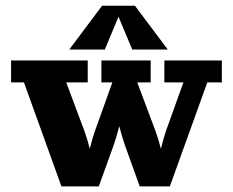

<svg xmlns="http://www.w3.org/2000/svg" viewBox="-20 -665 831 685"><path d="M578.6 -488.3H451.7L402.8 -605.5L354 -488.3H227.1L344.2 -644.5H461.4ZM19.5 -449.2H293V-371.1H216.3L282 -195.3Q290 -173.8 300.3 -134.3Q310.3 -173.8 317.9 -195.3L380.9 -371.1H341.8V-449.2H517.6V-371.1H469.7L535.6 -195.3Q543.7 -173.8 554 -134.3Q564.5 -176 571.3 -195.3L634.3 -371.1H566.4V-449.2H771.5V-371.1H719.7L585.9 0H478.5L425.8 -146.5Q416.3 -172.9 405.5 -214.8Q394.8 -172.6 385.3 -146.5L332.5 0H199.2L65.4 -371.1H19.5Z"/></svg>

Font: Orelega One
Style: Regular
Weight: 400
Version: Version 1.1 ; ttfautohint (v1.8.3)